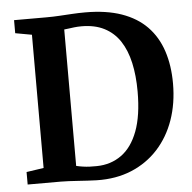

<svg xmlns="http://www.w3.org/2000/svg" viewBox="-53 -803 865 865"><g transform="rotate(-5 379.0 -371.0)"><path d="M349.5 8Q330.5 7.5 309 6.2Q287.5 5 266 3.5Q244.5 2 224.5 1Q204.5 0 188.5 0H38V-56.5L116 -68V-670.5L41.5 -684V-743H187Q218.5 -743 247.2 -744.8Q276 -746.5 304.5 -748.2Q333 -750 364 -750Q458.5 -750 527.8 -725.8Q597 -701.5 641.8 -655.5Q686.5 -609.5 708.2 -544Q730 -478.5 730 -396.5Q730 -307 703.8 -232.2Q677.5 -157.5 627.8 -103Q578 -48.5 507.8 -19.2Q437.5 10 349.5 8ZM356 -55.5Q419.5 -56.5 467.2 -90.8Q515 -125 541.5 -195.2Q568 -265.5 568 -374Q568 -446.5 555 -504.5Q542 -562.5 514.8 -603.8Q487.5 -645 444.5 -667Q401.5 -689 341.5 -689Q323.5 -689 308.8 -687.2Q294 -685.5 282.5 -683.8Q271 -682 263 -681.5V-64.5Q277.5 -61 292.8 -58.8Q308 -56.5 323.8 -55.8Q339.5 -55 356 -55.5Z"/></g></svg>

Font: Merriweather 28pt
Style: Bold
Weight: 700
Version: Version 2.100